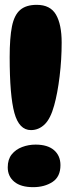

<svg xmlns="http://www.w3.org/2000/svg" viewBox="-20 -763 287 794"><path d="M12 -71Q12 -104 28.5 -124.5Q45 -145 71.5 -155Q98 -165 127 -165Q177 -165 203.5 -142Q230 -119 230 -80Q230 -32 197 -10.5Q164 11 117 11Q66 11 39 -11.5Q12 -34 12 -71ZM132 -743Q188 -743 211.5 -702.5Q235 -662 235 -587Q235 -517 226.5 -447Q218 -377 204 -327Q189 -272 164.5 -248.5Q140 -225 108 -225Q59 -225 39.5 -296Q20 -367 20 -527Q20 -607 29.5 -654Q39 -701 63.5 -722Q88 -743 132 -743Z"/></svg>

Font: DynaPuff
Style: Bold
Weight: 700
Designer: Toshi Omagari, Jennifer Daniel
Foundry: Google Fonts
Version: Version 2.000